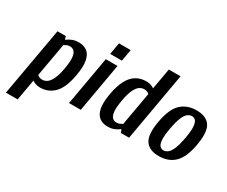

<svg xmlns="http://www.w3.org/2000/svg" viewBox="-136 -1102 2010 1703"><g transform="rotate(30 869.0 -250.0)"><path d="M29 200 153 -500H238L247 -470H252Q271 -485 299.5 -497.5Q328 -510 369 -510Q419 -510 453 -484.5Q487 -459 499 -402Q511 -345 494 -250Q469 -108 410 -49Q351 10 268 10Q242 10 221.5 3Q201 -4 187 -15L149 200ZM250 -60Q275 -60 298.5 -76.5Q322 -93 341.5 -134Q361 -175 374 -250Q387 -325 382 -366.5Q377 -408 359.5 -424Q342 -440 317 -440Q298 -440 284.5 -434Q271 -428 259 -420L199 -80Q205 -73 218 -66.5Q231 -60 250 -60Z M658 -560 679 -680H799L778 -560ZM560 0 648 -500H768L680 0Z M958 10Q908 10 874 -15.5Q840 -41 828.5 -98Q817 -155 834 -250Q851 -345 882.5 -402Q914 -459 959 -484.5Q1004 -510 1059 -510Q1085 -510 1106 -503Q1127 -496 1140 -485L1178 -700H1298L1175 0H1090L1080 -30H1075Q1056 -15 1027.5 -2.5Q999 10 958 10ZM1010 -60Q1029 -60 1042.5 -66.5Q1056 -73 1069 -80L1129 -420Q1122 -428 1109 -434Q1096 -440 1077 -440Q1052 -440 1029 -424Q1006 -408 986.5 -366.5Q967 -325 954 -250Q941 -175 945.5 -134Q950 -93 967.5 -76.5Q985 -60 1010 -60Z M1483 10Q1386 10 1345 -49Q1304 -108 1329 -250Q1354 -393 1415.5 -451.5Q1477 -510 1574 -510Q1672 -510 1713 -451.5Q1754 -393 1729 -250Q1704 -108 1642.5 -49Q1581 10 1483 10ZM1494 -55Q1517 -55 1538 -71.5Q1559 -88 1577 -130.5Q1595 -173 1609 -250Q1623 -328 1619.5 -370Q1616 -412 1601 -428.5Q1586 -445 1563 -445Q1541 -445 1519.5 -428.5Q1498 -412 1480.5 -370Q1463 -328 1449 -250Q1435 -173 1438 -130.5Q1441 -88 1456.5 -71.5Q1472 -55 1494 -55Z"/></g></svg>

Font: Cuprum
Style: Bold Italic
Weight: 700
Italic angle: -10°
Designer: Jovanny Lemonad
Foundry: Jovanny Lemonad
Version: Version 3.000